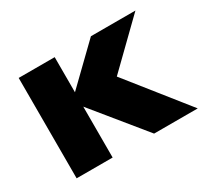

<svg xmlns="http://www.w3.org/2000/svg" viewBox="-101 -611 820 762"><g transform="rotate(-30 309.0 -230.0)"><path d="M54 -460V0H219V-460ZM385 -460 189 -270 409 0H609L394 -270L589 -460Z"/></g></svg>

Font: Jost ExtraBold
Style: Regular
Weight: 800
Version: Version 3.710